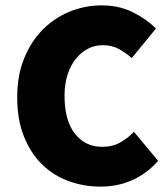

<svg xmlns="http://www.w3.org/2000/svg" viewBox="-20 -682 626 714"><path d="M354 12Q292 12 235.5 -8.5Q179 -29 136.5 -70.5Q94 -112 69 -174.5Q44 -237 44 -320Q44 -402 70 -465.5Q96 -529 139.5 -572.5Q183 -616 239.5 -639Q296 -662 358 -662Q423 -662 474 -636.5Q525 -611 560 -576L470 -466Q446 -487 420.5 -500.5Q395 -514 362 -514Q333 -514 307.5 -501Q282 -488 262.5 -464Q243 -440 231.5 -405Q220 -370 220 -326Q220 -234 258.5 -185Q297 -136 360 -136Q398 -136 427.5 -152.5Q457 -169 478 -192L568 -84Q526 -36 471.5 -12Q417 12 354 12Z"/></svg>

Font: TypoPRO Source Sans Pro
Style: Regular
Weight: 900
Designer: Paul D. Hunt
Foundry: Adobe Systems Incorporated
Version: Version 2.020;PS 2.000;hotconv 1.0.86;makeotf.lib2.5.63406